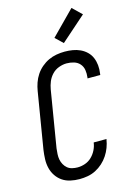

<svg xmlns="http://www.w3.org/2000/svg" viewBox="-144 -1054 788 1135"><g transform="rotate(-15 250.0 -487.0)"><path d="M198 8Q169 8 142 2Q115 -4 93.5 -18.5Q72 -33 57 -55Q42 -77 35.5 -103.5Q29 -130 30 -158Q31 -186 35 -214L92 -559Q96 -584 104.5 -608.5Q113 -633 127.5 -655Q142 -677 162.5 -694.5Q183 -712 206.5 -723Q230 -734 255.5 -738.5Q281 -743 306 -743Q331 -743 355 -739Q379 -735 400.5 -725Q422 -715 439 -698.5Q456 -682 465 -660.5Q474 -639 476.5 -614.5Q479 -590 475 -564L474 -555H396L397 -561Q400 -584 396.5 -606Q393 -628 379 -644Q365 -660 343.5 -666.5Q322 -673 299 -673Q276 -673 251.5 -664Q227 -655 209.5 -636.5Q192 -618 182.5 -595Q173 -572 169 -548L112 -203Q110 -186 109 -168.5Q108 -151 111 -135Q114 -119 122 -104.5Q130 -90 142 -80Q154 -70 170.5 -66Q187 -62 204 -62Q227 -62 250 -70Q273 -78 290.5 -95Q308 -112 319 -134Q330 -156 333 -179L334 -180H412L411 -178Q407 -153 398 -129Q389 -105 374.5 -83Q360 -61 340 -43Q320 -25 296.5 -13Q273 -1 247.5 3.5Q222 8 198 8ZM315 -793 269 -837 412 -982 468 -928Z"/></g></svg>

Font: Iosevka Term Oblique
Style: Regular
Weight: 400
Italic angle: -9°
Monospace: yes
Designer: Belleve Invis
Foundry: Belleve Invis
Version: Version 31.4.0